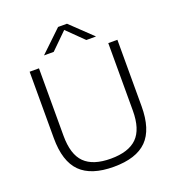

<svg xmlns="http://www.w3.org/2000/svg" viewBox="-165 -1077 1118 1217"><g transform="rotate(-20 394.0 -468.0)"><path d="M394.5 9Q243 9 170.5 -63.2Q98 -135.5 98 -292V-740H161V-285Q161 -159 218 -102.5Q275 -46 394.5 -46Q514 -46 571.2 -102.5Q628.5 -159 628.5 -285V-740H690V-292Q690 -135.5 618 -63.2Q546 9 394.5 9ZM219 -806 364.5 -945H424.5L570 -806H504.5L394.5 -914L284.5 -806Z"/></g></svg>

Font: Encode Sans Expanded Expanded Light
Style: Regular
Weight: 300
Width: 7
Designer: Multiple Designers
Foundry: Impallari Type
Version: Version 3.000; ttfautohint (v1.8.3) -l 8 -r 50 -G 200 -x 14 